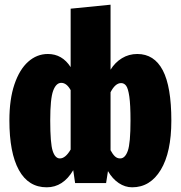

<svg xmlns="http://www.w3.org/2000/svg" viewBox="-20 -780 770 818"><path d="M710 -266Q710 -131 665 -56.5Q620 18 543 18Q513 18 486 0Q459 -18 440 -51L432 0H300L292 -55Q249 18 179 18Q101 18 60.5 -55.5Q20 -129 20 -267Q20 -357 41.5 -420.5Q63 -484 100 -517Q137 -550 184 -550Q245 -550 281 -494V-743L451 -760V-483Q470 -514 499.5 -532Q529 -550 565 -550Q637 -550 673.5 -480.5Q710 -411 710 -266ZM281 -143V-396Q264 -427 241 -427Q219 -427 206.5 -393.5Q194 -360 194 -267Q194 -169 204.5 -137Q215 -105 235 -105Q259 -105 281 -143ZM536 -266Q536 -334 531 -368.5Q526 -403 517.5 -414.5Q509 -426 496 -426Q471 -426 451 -387V-140Q460 -123 469.5 -114Q479 -105 492 -105Q513 -105 524.5 -137.5Q536 -170 536 -266Z"/></svg>

Font: Fira Sans Compressed ExtraBold
Style: Regular
Weight: 800
Width: 1
Designer: bBox Type GmbH & Carrois Corporate GbR & Edenspiekermann AG
Foundry: bBox Type GmbH & Carrois Corporate GbR & Edenspiekermann AG
Version: Version 4.301